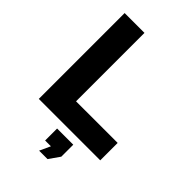

<svg xmlns="http://www.w3.org/2000/svg" viewBox="-269 -810 1123 1123"><g transform="rotate(45 292.5 -248.5)"><path d="M67.9 0V-710H231.9V-144H576.2V0ZM283.2 212.9 314 146H266.1V46.9H399.9V146L353 212.9Z"/></g></svg>

Font: Rawline ExtraBold
Style: Regular
Weight: 800
Designer: Matt McInerney, Pablo Impallari, Rodrigo Fuenzalida
Foundry: Matt McInerney, Pablo Impallari, Rodrigo Fuenzalida
Version: Version 4.020;PS 004.020;hotconv 1.0.88;makeotf.lib2.5.64775